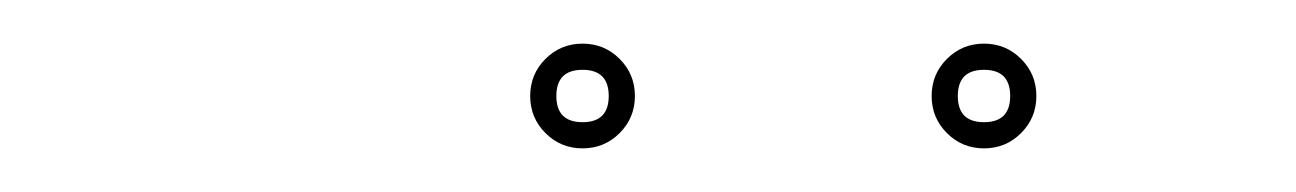

<svg xmlns="http://www.w3.org/2000/svg" viewBox="-20 -585 594 88"><path d="M443 -541Q443 -553 431 -553Q419 -553 419 -541Q419 -529 431 -529Q443 -529 443 -541ZM407 -541Q407 -551 414 -558Q421 -565 431 -565Q441 -565 448 -558Q455 -551 455 -541Q455 -531 448 -524Q441 -517 431 -517Q421 -517 414 -524Q407 -531 407 -541ZM259 -541Q259 -553 247 -553Q235 -553 235 -541Q235 -529 247 -529Q259 -529 259 -541ZM223 -541Q223 -551 230 -558Q237 -565 247 -565Q257 -565 264 -558Q271 -551 271 -541Q271 -531 264 -524Q257 -517 247 -517Q237 -517 230 -524Q223 -531 223 -541Z"/></svg>

Font: FRB American Cursive Thin
Style: Italic
Weight: 100
Italic angle: -25°
Version: Version 2.0;Modular Font Editor K font №1